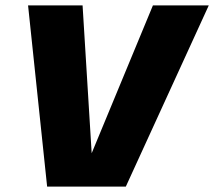

<svg xmlns="http://www.w3.org/2000/svg" viewBox="-20 -695 798 715"><path d="M155.5 0H448.5L757.5 -675H549.5L317.5 -115H322L287.5 -675H84.5Z"/></svg>

Font: Anybody UltraCondensed Thin ExtraBold
Style: Italic
Weight: 800
Italic angle: -10°
Version: Version 1.111